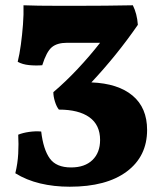

<svg xmlns="http://www.w3.org/2000/svg" viewBox="-20 -698 613 727"><path d="M244 9Q184 9 132 -3.5Q80 -16 38 -42Q47 -79 49 -116Q51 -153 49 -188Q66 -195 90 -198.5Q114 -202 136 -200Q144 -132 168.5 -98Q193 -64 249 -64Q301 -64 330 -92Q359 -120 359 -168Q359 -225 318.5 -254Q278 -283 203 -283Q194 -294 188 -313.5Q182 -333 182 -349Q229 -389 274.5 -437.5Q320 -486 359 -536H234Q196 -536 176 -519Q156 -502 140 -451Q115 -449 90 -451.5Q65 -454 47 -464Q54 -492 59 -529Q64 -566 67 -605Q70 -644 69 -678Q91 -677 127 -676.5Q163 -676 202.5 -676Q242 -676 272 -676Q321 -676 378.5 -676.5Q436 -677 483 -678Q499 -646 502 -604Q462 -546 417.5 -491Q373 -436 326 -386Q427 -382 482 -336Q537 -290 537 -206Q537 -106 460 -48.5Q383 9 244 9Z"/></svg>

Font: Vollkorn ExtraBold
Style: Regular
Weight: 800
Designer: Friedrich Althausen
Foundry: Friedrich Althausen
Version: Version 5.000; ttfautohint (v1.8.3)